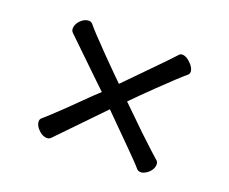

<svg xmlns="http://www.w3.org/2000/svg" viewBox="-96 -812 1026 862"><g transform="rotate(20 416.5 -381.0)"><path d="M624 -651.4Q599.6 -624 515.6 -539.1Q471.7 -494.1 418 -439.5Q396.5 -460 316.4 -541Q232.4 -627 215.8 -648.4Q205.1 -663.1 187.5 -659.2Q170.9 -656.2 156.2 -641.6Q141.6 -627 138.7 -610.4Q134.8 -591.8 148.4 -581.1L316.4 -418.9L358.4 -378.9L329.1 -351.6Q263.7 -287.1 228.5 -252.9Q165 -192.4 147.5 -177.7Q133.8 -168.9 137.7 -151.4Q140.6 -135.7 155.3 -121.1Q169.9 -105.5 186.5 -101.6Q205.1 -96.7 215.8 -108.4L418.9 -318.4L447.3 -290Q516.6 -220.7 551.8 -185.5Q614.3 -123 623 -111.3Q632.8 -97.7 651.4 -100.6Q667 -104.5 682.6 -118.2Q697.3 -132.8 700.2 -149.4Q704.1 -168 690.4 -177.7Q674.8 -190.4 590.8 -269.5Q509.8 -347.7 479.5 -377.9Q517.6 -417 579.1 -476.6Q664.1 -558.6 693.4 -583Q706.1 -591.8 701.2 -608.4Q697.3 -624 681.6 -638.7Q667 -654.3 650.4 -659.2Q632.8 -664.1 624 -651.4Z"/></g></svg>

Font: Gungsuh
Style: Regular
Weight: 400
Version: Version 2.21